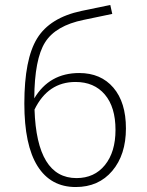

<svg xmlns="http://www.w3.org/2000/svg" viewBox="-20 -743 590 773"><path d="M285 10Q184 10 131 -74.5Q78 -159 78 -326Q78 -505 129.5 -588.5Q181 -672 308 -699L424 -723L432 -687L317 -663Q204 -640 161.5 -572.5Q119 -505 118 -347Q179 -449 299 -449Q386 -449 436.5 -390Q487 -331 487 -226Q487 -120 432 -55Q377 10 285 10ZM284 -413Q173 -413 119 -302Q128 -26 288 -26Q360 -26 402.5 -78.5Q445 -131 445 -220Q445 -312 402 -362.5Q359 -413 284 -413Z"/></svg>

Font: Cantarell Light
Style: Regular
Weight: 300
Designer: Dave Crossland, Nikolaus Waxweiler, Florian Fecher, Jacques Le Bailly, Eben Sorkin, Alexei Vanyashin, Alexios Zavras, Em
Version: Version 0.303